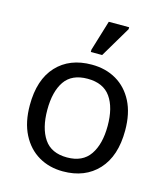

<svg xmlns="http://www.w3.org/2000/svg" viewBox="-116 -865 837 965"><g transform="rotate(15 302.5 -383.0)"><path d="M551 -269Q551 -136 483.5 -63Q416 10 301 10Q230 10 174.5 -22.5Q119 -55 87 -117.5Q55 -180 55 -269Q55 -402 122 -474Q189 -546 304 -546Q377 -546 432.5 -513.5Q488 -481 519.5 -419.5Q551 -358 551 -269ZM146 -269Q146 -174 183.5 -118.5Q221 -63 303 -63Q384 -63 422 -118.5Q460 -174 460 -269Q460 -364 422 -418Q384 -472 302 -472Q220 -472 183 -418Q146 -364 146 -269ZM282 -606V-618L330 -776H436V-766L341 -606Z"/></g></svg>

Font: Go Noto Current
Style: Regular
Weight: 400
Designer: Monotype Design Team
Foundry: Monotype Imaging Inc.
Version: Version 2.007; ttfautohint (v1.8) -l 8 -r 50 -G 200 -x 14 -D